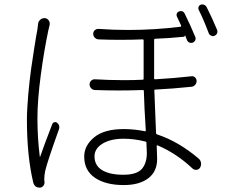

<svg xmlns="http://www.w3.org/2000/svg" viewBox="-20 -818 1040 874"><path d="M153.3 -709Q154.3 -720.7 163.6 -728.5Q172.9 -736.3 184.6 -735.4Q195.3 -734.4 201.7 -725.1Q208 -715.8 206.1 -705.1Q203.1 -693.4 200.2 -680.7Q180.7 -588.9 165.5 -475.1Q150.4 -361.3 150.4 -280.3Q150.4 -189.5 161.1 -105.5Q161.1 -104.5 162.1 -104.5Q163.1 -104.5 163.1 -105.5Q179.7 -154.3 217.8 -252.9Q220.7 -259.8 227.5 -261.7Q234.4 -263.7 240.2 -258.8Q250 -251 250 -239.3Q250 -234.4 248 -228.5Q195.3 -82 185.5 -39.1Q181.6 -18.6 181.6 -3.9Q181.6 0 181.6 3.9Q182.6 6.8 182.6 9.8Q183.6 19.5 177.7 27.3Q171.9 35.2 162.1 36.1Q161.1 36.1 159.2 36.1Q150.4 36.1 142.6 31.2Q134.8 24.4 131.8 14.6Q102.5 -106.4 102.5 -274.4Q102.5 -299.8 104.5 -330.1Q106.4 -360.4 108.4 -385.7Q110.4 -411.1 114.3 -444.8Q118.2 -478.5 121.1 -500.5Q124 -522.5 129.4 -556.2Q134.8 -589.8 136.7 -604Q138.7 -618.2 144 -649.4Q149.4 -680.7 150.4 -684.6Q152.3 -698.2 153.3 -709ZM648.4 -122.1Q648.4 -131.8 646.5 -168.9Q646.5 -172.9 641.6 -173.8Q590.8 -186.5 543 -186.5Q483.4 -186.5 446.8 -164.1Q410.2 -141.6 410.2 -106.4Q410.2 -64.5 444.8 -43.5Q479.5 -22.5 541 -22.5Q601.6 -22.5 625 -48.3Q648.4 -74.2 648.4 -122.1ZM850.6 -470.7Q860.4 -472.7 867.7 -465.8Q875 -459 875 -449.2Q875 -439.5 868.2 -431.6Q861.3 -423.8 850.6 -422.9Q765.6 -414.1 686.5 -410.2Q681.6 -410.2 682.6 -405.3Q683.6 -372.1 690.4 -210.9Q691.4 -207 695.3 -206.1Q793 -173.8 884.8 -95.7Q893.6 -87.9 895 -76.2Q896.5 -64.5 890.6 -54.7Q884.8 -45.9 874.5 -44.9Q864.3 -43.9 856.4 -50.8Q783.2 -120.1 697.3 -156.2Q693.4 -158.2 693.4 -153.3Q695.3 -106.4 695.3 -93.8Q695.3 -37.1 654.8 -6.3Q614.3 24.4 543 24.4Q460.9 24.4 412.1 -8.8Q363.3 -42 363.3 -105.5Q363.3 -155.3 408.7 -192.9Q454.1 -230.5 543.9 -230.5Q589.8 -230.5 639.6 -220.7Q643.6 -219.7 643.6 -224.6Q636.7 -330.1 634.8 -403.3Q634.8 -408.2 630.9 -408.2Q574.2 -406.2 520.5 -406.2Q465.8 -406.2 413.1 -408.2Q402.3 -408.2 395 -416Q387.7 -423.8 387.7 -433.6Q387.7 -444.3 395.5 -451.2Q403.3 -458 413.1 -457Q478.5 -453.1 545.9 -453.1Q587.9 -453.1 629.9 -455.1Q633.8 -455.1 633.8 -459V-634.8Q633.8 -638.7 629.9 -638.7Q577.1 -636.7 527.3 -636.7Q476.6 -636.7 427.7 -638.7Q418 -639.6 411.1 -647Q404.3 -654.3 404.3 -664.1Q404.3 -673.8 411.1 -680.2Q418 -686.5 427.7 -686.5Q496.1 -681.6 562.5 -681.6Q683.6 -681.6 801.8 -696.3Q805.7 -697.3 804.7 -701.2Q792 -729.5 785.2 -743.2Q782.2 -750 785.2 -756.8Q788.1 -763.7 794.9 -765.6Q799.8 -767.6 803.7 -767.6Q815.4 -767.6 821.3 -754.9Q848.6 -699.2 869.1 -649.4Q872.1 -642.6 868.7 -634.8Q865.2 -627 857.4 -624Q849.6 -621.1 841.8 -624.5Q834 -627.9 831.1 -635.7Q829.1 -640.6 826.2 -648.4Q823.2 -656.2 822.3 -658.2Q822.3 -651.4 814.5 -650.4Q746.1 -643.6 686.5 -641.6Q681.6 -640.6 681.6 -636.7V-460.9Q681.6 -457 686.5 -457Q771.5 -461.9 850.6 -470.7ZM884.8 -772.5Q882.8 -776.4 882.8 -780.3Q882.8 -783.2 883.8 -787.1Q886.7 -793.9 893.6 -796.9Q897.5 -797.9 901.4 -797.9Q905.3 -797.9 909.2 -795.9Q917 -793 920.9 -785.2Q944.3 -739.3 968.8 -680.7Q969.7 -677.7 969.7 -673.8Q969.7 -669.9 967.8 -666Q964.8 -658.2 956.1 -655.3Q953.1 -653.3 949.2 -653.3Q945.3 -653.3 940.4 -656.2Q932.6 -659.2 929.7 -668Q906.2 -730.5 884.8 -772.5Z"/></svg>

Font: Gen Jyuu Gothic L Monospace Light
Style: Regular
Weight: 300
Designer: [Source Han Sans]
Ryoko NISHIZUKA  (kana & ideographs); Paul D. Hunt (Latin, Greek & Cyrillic); Wenlong ZHANG  (bopomofo
Version: Version 1.002.20150607